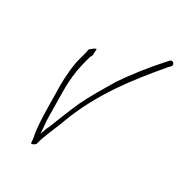

<svg xmlns="http://www.w3.org/2000/svg" viewBox="-145 -671 757 804"><g transform="rotate(30 234.0 -269.5)"><path d="M112 -360C102 -301 101 -251 103 -201C104 -131 103 -55 115 2C119 21 112 33 128 26C138 21 140 15 141 12C142 5 144 -3 149 -16C163 -56 178 -85 194 -130C255 -290 352 -414 451 -531V-532L464 -545C477 -556 458 -578 445 -560L433 -547C388 -497 337 -433 297 -374C268 -325 234 -269 209 -217C189 -173 166 -113 148 -68L147 -67C143 -60 141 -53 139 -47L132 -27L127 -89C126 -106 126 -126 126 -146C126 -211 119 -279 138 -360C141 -373 144 -387 148 -399L151 -411C159 -418 157 -428 158 -443C159 -454 158 -453 155 -452C149 -450 136 -440 130 -434C127 -412 117 -383 112 -360ZM148 -399V-398ZM445 -560Z"/></g></svg>

Font: Stray Cat
Style: LtCnObl
Weight: 300
Version: Version 1.0